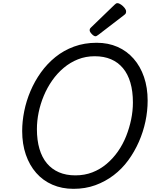

<svg xmlns="http://www.w3.org/2000/svg" viewBox="-20 -1173 976 1212"><path d="M444 19Q371 19 311 -7Q251 -33 208.5 -81.5Q166 -130 143 -197Q120 -264 120 -346Q120 -407 133 -471.5Q146 -536 172.5 -598.5Q199 -661 238.5 -716Q278 -771 330 -813Q382 -855 447.5 -879Q513 -903 590 -903Q663 -903 722 -877Q781 -851 823.5 -802.5Q866 -754 889 -687Q912 -620 912 -538Q912 -472 898 -406Q884 -340 856.5 -277.5Q829 -215 789.5 -161Q750 -107 697.5 -67Q645 -27 582 -4Q519 19 444 19ZM456 -66Q514 -66 563 -85Q612 -104 652.5 -138Q693 -172 724.5 -217Q756 -262 776.5 -314Q797 -366 808 -419.5Q819 -473 819 -526Q819 -597 803 -651.5Q787 -706 756 -743Q725 -780 680.5 -799Q636 -818 578 -818Q521 -818 472 -798.5Q423 -779 382 -744.5Q341 -710 309.5 -665Q278 -620 256.5 -568.5Q235 -517 224 -463.5Q213 -410 213 -358Q213 -288 229 -233.5Q245 -179 276 -142Q307 -105 352 -85.5Q397 -66 456 -66ZM583 -944Q573 -944 559.5 -958Q546 -972 546 -982Q546 -986 547 -989.5Q548 -993 554 -999L702 -1142Q708 -1147 711.5 -1150Q715 -1153 721 -1153Q731 -1153 744 -1144Q757 -1135 766.5 -1123Q776 -1111 776 -1101Q776 -1094 774 -1089Q772 -1084 761 -1076L602 -954Q596 -950 591.5 -947Q587 -944 583 -944Z"/></svg>

Font: Playwrite DE SAS
Style: Regular
Weight: 400
Designer: Veronika Burian, José Scaglione
Foundry: TypeTogether
Version: Version 1.002